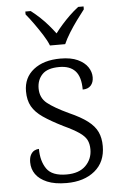

<svg xmlns="http://www.w3.org/2000/svg" viewBox="-55 -805 539 854"><g transform="rotate(-5 215.0 -378.0)"><path d="M208 10Q155 10 121 -4.5Q87 -19 70.5 -42.5Q54 -66 54 -96Q54 -117 61 -129.5Q68 -142 78 -147Q88 -152 98 -152Q98 -98 122 -63Q146 -28 211 -28Q267 -28 296.5 -57.5Q326 -87 326 -130Q326 -155 317 -172.5Q308 -190 284 -206.5Q260 -223 215 -244Q161 -271 127.5 -294Q94 -317 78.5 -344.5Q63 -372 63 -412Q63 -473 108 -508.5Q153 -544 228 -544Q275 -544 305 -530Q335 -516 349.5 -494.5Q364 -473 364 -449Q364 -426 351.5 -412Q339 -398 315 -398Q315 -455 291 -481Q267 -507 220 -507Q167 -507 143.5 -482.5Q120 -458 120 -420Q120 -378 150.5 -353.5Q181 -329 245 -299Q297 -276 327 -253Q357 -230 369.5 -203Q382 -176 382 -140Q382 -69 334 -29.5Q286 10 208 10ZM187 -606Q178 -629 161 -655.5Q144 -682 125.5 -708Q107 -734 91 -753V-766H115Q137 -749 155.5 -731.5Q174 -714 190 -695.5Q206 -677 221 -657Q236 -677 252.5 -695.5Q269 -714 287 -731.5Q305 -749 327 -766H351V-753Q336 -734 317 -708Q298 -682 281.5 -655.5Q265 -629 255 -606Z"/></g></svg>

Font: Noto Serif Khmer Light
Style: Regular
Weight: 300
Version: Version 2.003